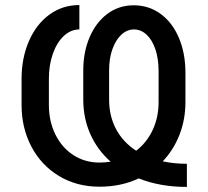

<svg xmlns="http://www.w3.org/2000/svg" viewBox="-20 -738 834 769"><path d="M535.6 -23.4Q464.8 9.8 378.9 9.8Q287.1 9.8 216.1 -33.2Q145 -76.2 105.7 -150.9Q66.4 -225.6 66.4 -317.4V-421.9Q66.4 -504.9 95.5 -572.5Q124.5 -640.1 177.2 -679Q230 -717.8 297.9 -717.8V-620.1Q263.7 -620.1 235.8 -594.2Q208 -568.4 191.9 -523.2Q175.8 -478 175.8 -422.9V-317.4Q175.8 -252.4 201.7 -199.7Q227.5 -147 273.7 -116.9Q319.8 -86.9 378.9 -86.9Q398.4 -86.9 423.3 -90.3Q370.1 -137.2 341.8 -200.9Q313.5 -264.6 313.5 -339.8V-456.1Q313.5 -529.3 338.9 -588.9Q364.3 -648.4 410.2 -682.6Q456.1 -716.8 515.6 -716.8Q576.2 -716.8 623.3 -682.4Q670.4 -647.9 696.5 -586.4Q722.7 -524.9 722.7 -446.3V-329.1Q722.7 -259.3 699 -198.5Q675.3 -137.7 631.8 -91.8Q677.7 -82 728.5 -82V10.7Q621.1 10.7 535.6 -23.4ZM525.4 -134.3Q568.4 -167.5 591.8 -218Q615.2 -268.6 615.2 -329.1V-453.1Q615.2 -502.9 602.3 -540.8Q589.4 -578.6 566.9 -599.4Q544.4 -620.1 516.6 -620.1Q488.8 -620.1 466.1 -599.1Q443.4 -578.1 430.2 -541Q417 -503.9 417 -457V-338.9Q417 -273.4 444.8 -220.9Q472.7 -168.5 525.4 -134.3Z"/></svg>

Font: Pretendard JP Medium
Style: Regular
Weight: 500
Designer: Base glyphs from Inter by Rasmus Andersson; Hangeul glyphs from Noto Sans CJK(Source Han Sans) by Jang Soo-young and Kan
Foundry: Kil Hyung-jin
Version: Version 1.309